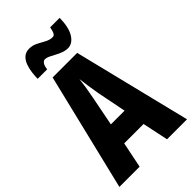

<svg xmlns="http://www.w3.org/2000/svg" viewBox="-276 -1013 1100 1100"><g transform="rotate(-45 274.0 -463.5)"><path d="M386 0 353 -157H196L164 0H0L173 -714H372L548 0ZM295 -464Q289 -501 283.5 -536Q278 -571 275 -599Q269 -542 254 -466L219 -288H330ZM107 -769Q107 -792 110.5 -819Q114 -846 123 -870.5Q132 -895 149.5 -910.5Q167 -926 195 -926Q222 -926 246 -913.5Q270 -901 292 -889Q314 -877 336 -877Q349 -877 355.5 -890Q362 -903 366 -927H443Q442 -850 416.5 -810Q391 -770 354 -770Q329 -770 303 -782Q277 -794 254 -806.5Q231 -819 215 -819Q205 -819 196 -807.5Q187 -796 184 -769Z"/></g></svg>

Font: Noto Sans Ethiopic ExtraCondensed ExtraBold
Style: Regular
Weight: 800
Width: 2
Designer: Monotype Design Team
Foundry: Monotype Imaging Inc.
Version: Version 2.102; ttfautohint (v1.8.4.7-5d5b)